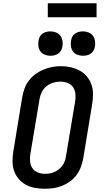

<svg xmlns="http://www.w3.org/2000/svg" viewBox="-20 -1153 640 1181"><path d="M255 8Q224 8 194 2.5Q164 -3 138.5 -17Q113 -31 94.5 -53Q76 -75 66.5 -102.5Q57 -130 57 -160.5Q57 -191 62 -222L117 -557Q122 -584 131.5 -610Q141 -636 158.5 -658.5Q176 -681 199.5 -698Q223 -715 249 -725.5Q275 -736 301.5 -741Q328 -746 355 -746Q386 -746 415.5 -739Q445 -732 470.5 -718.5Q496 -705 514.5 -682.5Q533 -660 542.5 -632.5Q552 -605 552 -574.5Q552 -544 547 -513L492 -178Q487 -152 477.5 -126Q468 -100 451 -77Q434 -54 410.5 -37Q387 -20 361 -9.5Q335 1 308 4.5Q281 8 255 8ZM256 -84Q272 -84 287 -86.5Q302 -89 316 -95.5Q330 -102 343 -112.5Q356 -123 365 -136Q374 -149 379 -163.5Q384 -178 386 -193L442 -528Q446 -551 444 -574.5Q442 -598 429.5 -616.5Q417 -635 395.5 -643Q374 -651 351 -651Q328 -651 306 -644Q284 -637 265.5 -622Q247 -607 236.5 -585.5Q226 -564 223 -542L167 -207Q163 -184 165 -160.5Q167 -137 179 -119Q191 -101 212 -92.5Q233 -84 256 -84ZM490 -810Q472 -810 455.5 -816.5Q439 -823 429 -836.5Q419 -850 416.5 -867.5Q414 -885 417 -903Q419 -916 425 -927.5Q431 -939 442 -946.5Q453 -954 465.5 -957Q478 -960 490 -960Q508 -960 524.5 -953.5Q541 -947 551 -933.5Q561 -920 564 -902.5Q567 -885 564 -867Q562 -854 555.5 -842.5Q549 -831 538.5 -823.5Q528 -816 515.5 -813Q503 -810 490 -810ZM290 -810Q272 -810 255.5 -816.5Q239 -823 229 -836.5Q219 -850 216.5 -867.5Q214 -885 217 -903Q219 -916 225 -927.5Q231 -939 242 -946.5Q253 -954 265.5 -957Q278 -960 290 -960Q308 -960 324.5 -953.5Q341 -947 351 -933.5Q361 -920 364 -902.5Q367 -885 364 -867Q362 -854 355.5 -842.5Q349 -831 338.5 -823.5Q328 -816 315.5 -813Q303 -810 290 -810ZM574 -1047H274V-1133H574Z"/></svg>

Font: Iosevka Slab SmBdExObl
Style: Regular
Weight: 600
Width: 7
Italic angle: -9°
Monospace: yes
Designer: Belleve Invis
Foundry: Belleve Invis
Version: Version 11.1.0; ttfautohint (v1.8.3)